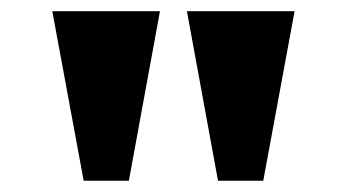

<svg xmlns="http://www.w3.org/2000/svg" viewBox="-20 -734 622 344"><path d="M266.6 -713.9 210.9 -410.2H129.9L73.7 -713.9ZM507.8 -713.9 451.7 -410.2H370.6L314.9 -713.9Z"/></svg>

Font: Koh Santepheap Black
Style: Regular
Weight: 900
Designer: Danh Hong
Version: Version 2.002; ttfautohint (v1.8.3)